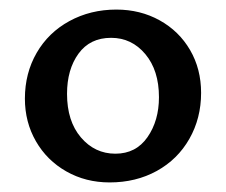

<svg xmlns="http://www.w3.org/2000/svg" viewBox="-20 -683 472 401"><path d="M32 -477Q32 -530 56.5 -572.5Q81 -615 125 -639Q169 -663 223 -663Q273 -663 313.5 -640.5Q354 -618 377 -578.5Q400 -539 400 -489Q400 -436 375.5 -393Q351 -350 307.5 -326Q264 -302 209 -302Q159 -302 118.5 -325Q78 -348 55 -388Q32 -428 32 -477ZM312 -480Q312 -536 283.5 -570Q255 -604 212 -604Q168 -604 144 -571Q120 -538 120 -487Q120 -430 149 -396Q178 -362 221 -362Q264 -362 288 -396.5Q312 -431 312 -480Z"/></svg>

Font: Ysabeau Infant Semibold
Style: Regular
Weight: 600
Designer: Christian Thalmann (Catharsis Fonts)
Version: Version 0.003